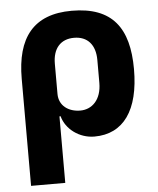

<svg xmlns="http://www.w3.org/2000/svg" viewBox="-53 -582 682 828"><g transform="rotate(-5 288.5 -168.5)"><path d="M48 -263V200H196V-88H201C216 -31 274 12 339 12C465 12 534 -85 534 -263C534 -441 464 -537 288 -537C122 -537 48 -441 48 -263ZM288 -105C237 -105 196 -134 196 -185V-316C196 -382 230 -420 288 -420C346 -420 380 -382 380 -316V-217C380 -144 339 -105 288 -105Z"/></g></svg>

Font: Braiins Sans
Style: Bold
Weight: 700
Designer: Mike Abbink, Paul van der Laan, Pieter van Rosmalen, Jiri Chlebus, Lubos Buracinsky
Foundry: Bold Monday, Sudetype
Version: Version 1.000;hotconv 1.0.109;makeotfexe 2.5.65596